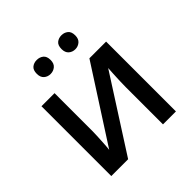

<svg xmlns="http://www.w3.org/2000/svg" viewBox="-191 -892 1048 1048"><g transform="rotate(-45 333.0 -368.0)"><path d="M184 -245Q184 -229 182.5 -202Q181 -175 179.5 -148.5Q178 -122 176 -109L453 -539H582V0H482V-287Q482 -306 483 -334Q484 -362 485.5 -388.5Q487 -415 488 -429L213 0H83V-539H184ZM190 -682Q190 -711 205.5 -723.5Q221 -736 243 -736Q265 -736 281 -723.5Q297 -711 297 -682Q297 -655 281 -641.5Q265 -628 243 -628Q221 -628 205.5 -641.5Q190 -655 190 -682ZM381 -682Q381 -711 396.5 -723.5Q412 -736 434 -736Q455 -736 471 -723.5Q487 -711 487 -682Q487 -655 471 -641.5Q455 -628 434 -628Q412 -628 396.5 -641.5Q381 -655 381 -682Z"/></g></svg>

Font: Noto Sans Medium
Style: Regular
Weight: 500
Designer: Monotype Design Team
Foundry: Monotype Imaging Inc.
Version: Version 2.007